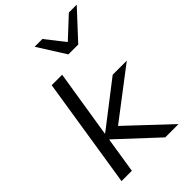

<svg xmlns="http://www.w3.org/2000/svg" viewBox="-271 -1048 1155 1155"><g transform="rotate(-45 306.5 -470.5)"><path d="M53 0 164 -705H253L184 -273H187L468 -490H588L250 -232L248 -273L538 0H425L180 -228H177L141 0ZM366 -765 255 -941H321L416 -820L546 -941H613L450 -765Z"/></g></svg>

Font: Nunito Sans 10pt SemiExpanded
Style: Italic
Weight: 400
Width: 6
Italic angle: -9°
Designer: Vernon Adams
Foundry: Vernon Adams
Version: Version 3.101;gftools[0.9.27]